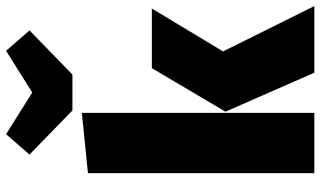

<svg xmlns="http://www.w3.org/2000/svg" viewBox="-231 -822 1053 631"><g transform="rotate(-90 295.5 -506.5)"><path d="M444 -1013 307 -927 170 -1013 103 -936 248 -795H366L511 -936ZM240 -764 42 -744V0H240ZM583 -534H387L244 -292L372 0H591L442 -300Z"/></g></svg>

Font: Fira Sans Heavy
Style: Regular
Weight: 900
Designer: bBox Type GmbH & Carrois Corporate GbR & Edenspiekermann AG
Foundry: bBox Type GmbH & Carrois Corporate GbR & Edenspiekermann AG
Version: Version 4.300;PS 004.300;hotconv 1.0.88;makeotf.lib2.5.64775